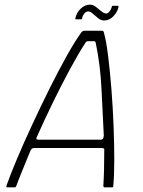

<svg xmlns="http://www.w3.org/2000/svg" viewBox="-20 -805 613 825"><path d="M11 0Q8 0 7.5 -1.5Q7 -3 8 -8Q25 -56 53.5 -123.5Q82 -191 117.5 -267.5Q153 -344 190.5 -419.5Q228 -495 264 -560Q300 -625 331 -668Q334 -670 336.5 -671.5Q339 -673 341 -673H417Q420 -673 422.5 -672Q425 -671 426 -667Q437 -627 445 -561Q453 -495 459 -418.5Q465 -342 468 -264Q471 -186 471 -119.5Q471 -53 467 -9Q467 -3 466 -1.5Q465 0 462 0H429Q426 0 425.5 -1.5Q425 -3 424 -7Q426 -36 427 -75Q428 -114 428 -160Q429 -165 426 -167Q423 -169 417 -169H125Q120 -168 117 -166Q114 -164 111 -158Q93 -114 77 -75Q61 -36 50 -6Q48 -3 47.5 -1.5Q47 0 43 0ZM143 -205H415Q419 -205 422 -208.5Q425 -212 426 -222Q421 -324 416 -425.5Q411 -527 391 -622Q390 -628 383 -628H358Q351 -628 347 -621Q317 -575 280.5 -507.5Q244 -440 207 -364Q170 -288 138 -216Q136 -213 136.5 -209Q137 -205 143 -205ZM308 -722Q302 -722 304 -727Q309 -751 327 -768Q345 -785 367 -785Q380 -785 392 -775.5Q404 -766 415.5 -756.5Q427 -747 437 -747Q443 -747 450 -755Q457 -763 460 -774Q460 -780 464 -780H485Q491 -780 489 -774Q485 -754 467.5 -735.5Q450 -717 428 -717Q414 -717 401.5 -727Q389 -737 378.5 -746.5Q368 -756 359 -756Q350 -756 342.5 -747Q335 -738 333 -727Q333 -722 328 -722Z"/></svg>

Font: Glory Thin ExtraLight
Style: Italic
Weight: 250
Italic angle: -12°
Version: Version 1.011